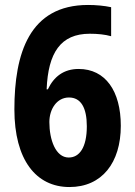

<svg xmlns="http://www.w3.org/2000/svg" viewBox="-20 -744 543 774"><path d="M38 -303C38 -100 125 10 260 10C391 10 467 -88 467 -237C467 -377 405 -466 297 -466C237 -466 197 -435 173 -384H168C174 -531 224 -608 342 -608C374 -608 403 -605 428 -598V-715C400 -721 366 -724 335 -724C98 -724 38 -528 38 -303ZM257 -109C204 -109 179 -181 179 -252C179 -304 209 -351 258 -351C306 -351 330 -310 330 -235C330 -149 300 -109 257 -109Z"/></svg>

Font: Noto Sans Hebrew Condensed
Style: Bold
Weight: 700
Width: 3
Designer: Monotype Design Team
Foundry: Monotype Imaging Inc.
Version: Version 2.004